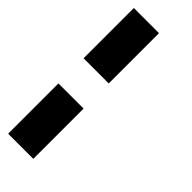

<svg xmlns="http://www.w3.org/2000/svg" viewBox="-213 -650 675 675"><g transform="rotate(45 125.0 -312.5)"><path d="M125 -375H0V-625H125ZM125 0H0V-250H125Z"/></g></svg>

Font: Tiny5
Style: Regular
Weight: 400
Designer: Stefan Schmidt
Foundry: Made with Bits'n'Picas by Kreative Software
Version: Version 1.002; ttfautohint (v1.8.4.7-5d5b)